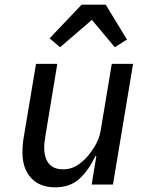

<svg xmlns="http://www.w3.org/2000/svg" viewBox="-20 -789 640 821"><path d="M392 -122H388Q359 -60 319 -24Q279 12 216 12Q150 12 113 -28Q76 -68 76 -137Q76 -154 77.5 -172Q79 -190 83 -211L134 -516H225L175 -213Q169 -180 169 -157Q169 -115 188.5 -90Q208 -65 250 -65Q282 -65 307 -80Q332 -95 354 -120Q359 -126 367 -136.5Q375 -147 384 -161.5Q393 -176 400.5 -194.5Q408 -213 411 -234L458 -516H549L463 0H372ZM432 -769 523 -620 471 -587 373 -704 237 -587 192 -625 329 -769Z"/></svg>

Font: IBM Plex Mono Text
Style: Italic
Weight: 450
Italic angle: -9°
Monospace: yes
Designer: Mike Abbink, Paul van der Laan, Pieter van Rosmalen
Foundry: Bold Monday
Version: Version 2.1